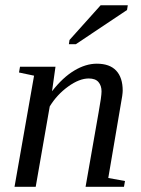

<svg xmlns="http://www.w3.org/2000/svg" viewBox="-20 -715 540 735"><path d="M368.7 -365.2Q368.7 -387.2 356.9 -400.9Q345.2 -414.6 319.8 -414.6Q283.7 -414.6 241 -383.8Q198.2 -353 170.4 -307.6L116.7 0H35.6L110.4 -425.3L52.7 -437.5L56.6 -459.5H192.4L179.2 -365.7Q220.2 -418.5 264.2 -444.8Q308.1 -471.2 350.6 -471.2Q399.9 -471.2 424.8 -444.6Q449.7 -418 449.7 -368.2Q449.7 -361.3 447.8 -347.2Q445.8 -333 394.5 -33.7L458.5 -22L454.6 0H307.6L357.4 -284.2Q368.7 -346.2 368.7 -365.2ZM243.7 -545.9 246.1 -562 365.2 -694.8H469.2L466.3 -676.8L270.5 -545.9Z"/></svg>

Font: Liberation Serif
Style: Italic
Weight: 400
Italic angle: -16.333°
Designer: Steve Matteson
Foundry: Ascender Corporation
Version: Version 2.1.5